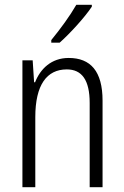

<svg xmlns="http://www.w3.org/2000/svg" viewBox="-20 -878 521 805"><path d="M365 -850V-858H300C273 -811 235 -759 195 -710V-699H230C273 -737 336 -806 365 -850ZM268 -635C195 -635 149 -589 127 -533H123L117 -625H74V-93H128V-387C128 -522 176 -587 260 -587C323 -587 356 -543 356 -446V-93H410V-456C410 -579 360 -635 268 -635Z"/></svg>

Font: Noto Sans Telugu UI Condensed Light
Style: Regular
Weight: 300
Width: 3
Designer: Jelle Bosma - Monotype Design Team
Foundry: Monotype Imaging Inc.
Version: Version 2.005